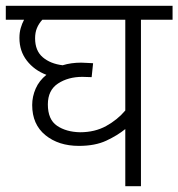

<svg xmlns="http://www.w3.org/2000/svg" viewBox="-20 -642 615 662"><path d="M575 -574H466V0H412V-197Q385 -175 346.5 -157Q308 -139 252 -139Q182 -139 136.5 -176Q91 -213 91 -280Q91 -309 103 -336.5Q115 -364 140 -384Q98 -400 72.5 -433Q47 -466 47 -511Q47 -530 51.5 -545.5Q56 -561 63 -574H0V-622H575ZM145 -282Q145 -230 176.5 -208.5Q208 -187 256 -186Q307 -186 346 -207.5Q385 -229 412 -261V-574H126Q114 -561 107.5 -545.5Q101 -530 101 -510Q101 -467 127.5 -444.5Q154 -422 196 -417Q225 -426 260 -426Q271 -426 282.5 -425Q294 -424 301 -424L296 -376Q289 -376 280 -376.5Q271 -377 264 -377Q215 -377 180 -354Q145 -331 145 -282Z"/></svg>

Font: Noto Sans Light
Style: Regular
Weight: 300
Designer: Monotype Design Team
Foundry: Monotype Imaging Inc.
Version: Version 2.007